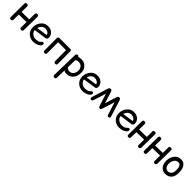

<svg xmlns="http://www.w3.org/2000/svg" viewBox="537 -2508 4756 4756"><g transform="rotate(45 2915.0 -130.0)"><path d="M90.8 -537.6Q141.1 -536.6 140.6 -489.7L137.7 -298.8Q270.5 -300.8 403.3 -302.7L404.8 -491.7Q405.3 -538.6 452.6 -537.6Q502.9 -536.6 502.4 -489.7L495.6 -18.1Q495.1 27.8 441.9 25.9Q400.4 24.4 400.9 -22L402.3 -209.5L136.7 -204.1Q135.3 -111.3 133.8 -18.1Q133.3 27.8 80.1 25.9Q38.6 24.4 39.1 -22L43 -491.7Q43.5 -538.6 90.8 -537.6Z M686 -211.4Q688.5 -156.2 735.8 -114.7Q790.5 -66.4 858.9 -66.9Q958.5 -67.9 992.7 -106Q1025.4 -142.6 1046.4 -147Q1069.8 -151.9 1079.6 -132.3Q1102.5 -86.9 1058.1 -47.4Q980 22 853 21Q759.8 20 689.9 -37.6Q603 -108.9 603 -231Q603 -331.5 657.7 -410.2Q726.1 -508.3 834.5 -515.1Q947.3 -522 1010.7 -459.5Q1070.8 -400.9 1068.4 -326.2Q1066.4 -266.1 1014.2 -258.8ZM696.8 -292 983.9 -334Q976.6 -376.5 939.5 -400.4Q896.5 -427.7 848.1 -427.2Q780.8 -427.2 731.9 -367.2Q710.4 -340.3 696.8 -292Z M1262.7 -504.4Q1266.6 -504.4 1270.5 -504.4Q1271.5 -504.4 1272.5 -504.4H1627.9Q1630.4 -504.4 1632.8 -504.4Q1634.3 -504.4 1635.7 -504.4Q1682.6 -506.3 1682.6 -459.5L1684.6 -29.8Q1684.6 22 1635.7 22Q1587.9 22 1587.9 -29.8Q1587.4 -218.8 1586.9 -407.7H1309.6L1311.5 -29.8Q1311.5 22 1262.7 22Q1214.8 22 1214.8 -29.8L1213.9 -455.6Q1213.9 -502.4 1262.7 -504.4Z M1864.7 278.8Q1814 278.8 1814.9 230L1830.6 -476.6Q1831.5 -529.8 1883.8 -528.8Q1909.2 -528.3 1921.4 -500.5Q1945.8 -519.5 2035.6 -518.6Q2122.6 -518.1 2186.5 -448.7Q2250 -380.9 2250 -290Q2250.5 -158.7 2192.9 -86.9Q2128.4 -6.8 2033.7 0Q1950.2 6.3 1917.5 -26.4Q1917 -26.9 1916 -27.3L1910.2 232.9Q1909.2 278.8 1864.7 278.8ZM1924.8 -394.5 1918.9 -141.6Q1966.3 -88.9 2021 -92.8Q2093.3 -97.7 2130.4 -152.8Q2162.1 -199.2 2163.1 -266.6Q2164.1 -329.6 2126.5 -376.5Q2094.2 -416.5 2031.7 -424.8Q1965.3 -433.6 1924.8 -394.5Z M2415.5 -211.4Q2418 -156.2 2465.3 -114.7Q2520 -66.4 2588.4 -66.9Q2688 -67.9 2722.2 -106Q2754.9 -142.6 2775.9 -147Q2799.3 -151.9 2809.1 -132.3Q2832 -86.9 2787.6 -47.4Q2709.5 22 2582.5 21Q2489.3 20 2419.4 -37.6Q2332.5 -108.9 2332.5 -231Q2332.5 -331.5 2387.2 -410.2Q2455.6 -508.3 2564 -515.1Q2676.8 -522 2740.2 -459.5Q2800.3 -400.9 2797.9 -326.2Q2795.9 -266.1 2743.7 -258.8ZM2426.3 -292 2713.4 -334Q2706.1 -376.5 2668.9 -400.4Q2626 -427.7 2577.6 -427.2Q2510.3 -427.2 2461.4 -367.2Q2439.9 -340.3 2426.3 -292Z M3048.8 -345.7 2945.3 -18.6Q2928.7 34.2 2885.3 20.5Q2845.7 8.3 2862.3 -44.4L2996.6 -472.2Q3009.8 -513.7 3048.8 -512.2Q3087.9 -513.7 3101.1 -472.2L3199.2 -159.7L3297.4 -472.2Q3310.5 -513.7 3349.6 -512.2Q3388.7 -513.7 3401.9 -472.2L3536.1 -44.4Q3552.7 8.3 3513.2 20.5Q3469.7 34.2 3453.1 -18.6L3349.6 -345.7L3246.1 -18.6Q3231.9 25.9 3199.2 22.9Q3166.5 25.4 3152.3 -18.6Z M3697.8 -211.4Q3700.2 -156.2 3747.6 -114.7Q3802.2 -66.4 3870.6 -66.9Q3970.2 -67.9 4004.4 -106Q4037.1 -142.6 4058.1 -147Q4081.5 -151.9 4091.3 -132.3Q4114.3 -86.9 4069.8 -47.4Q3991.7 22 3864.7 21Q3771.5 20 3701.7 -37.6Q3614.7 -108.9 3614.7 -231Q3614.7 -331.5 3669.4 -410.2Q3737.8 -508.3 3846.2 -515.1Q3959 -522 4022.5 -459.5Q4082.5 -400.9 4080.1 -326.2Q4078.1 -266.1 4025.9 -258.8ZM3708.5 -292 3995.6 -334Q3988.3 -376.5 3951.2 -400.4Q3908.2 -427.7 3859.9 -427.2Q3792.5 -427.2 3743.7 -367.2Q3722.2 -340.3 3708.5 -292Z M4210 -537.6Q4260.3 -536.6 4259.8 -489.7L4256.8 -298.8Q4389.6 -300.8 4522.5 -302.7L4523.9 -491.7Q4524.4 -538.6 4571.8 -537.6Q4622.1 -536.6 4621.6 -489.7L4614.7 -18.1Q4614.3 27.8 4561 25.9Q4519.5 24.4 4520 -22L4521.5 -209.5L4255.9 -204.1Q4254.4 -111.3 4252.9 -18.1Q4252.4 27.8 4199.2 25.9Q4157.7 24.4 4158.2 -22L4162.1 -491.7Q4162.6 -538.6 4210 -537.6Z M4769.5 -537.6Q4819.8 -536.6 4819.3 -489.7L4816.4 -298.8Q4949.2 -300.8 5082 -302.7L5083.5 -491.7Q5084 -538.6 5131.3 -537.6Q5181.6 -536.6 5181.2 -489.7L5174.3 -18.1Q5173.8 27.8 5120.6 25.9Q5079.1 24.4 5079.6 -22L5081.1 -209.5L4815.4 -204.1Q4814 -111.3 4812.5 -18.1Q4812 27.8 4758.8 25.9Q4717.3 24.4 4717.8 -22L4721.7 -491.7Q4722.2 -538.6 4769.5 -537.6Z M5518.6 -412.6Q5454.6 -411.1 5422.9 -368.2Q5374 -301.8 5374 -222.2Q5374 -145.5 5409.2 -107.4Q5445.3 -68.4 5492.2 -68.4Q5545.4 -68.4 5582 -107.4Q5620.6 -148.9 5621.1 -240.7Q5621.6 -414.6 5518.6 -412.6ZM5514.6 -512.2Q5712.4 -510.7 5711.9 -231Q5711.4 -111.8 5659.2 -49.8Q5600.6 24.9 5480.5 23.9Q5393.6 23.4 5333 -48.3Q5278.3 -113.3 5278.3 -231Q5278.3 -342.3 5343.8 -428.2Q5408.2 -513.2 5514.6 -512.2Z"/></g></svg>

Font: Comic Relief
Style: Regular
Weight: 400
Designer: Jeff Davis
Foundry: Loudifier
Version: Version 1.0